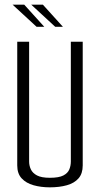

<svg xmlns="http://www.w3.org/2000/svg" viewBox="-20 -799 429 824"><path d="M194 5Q156 5 124 -4Q92 -13 73 -33.5Q54 -54 54 -89V-620H105V-106Q105 -88 112.5 -72Q120 -56 139 -46Q158 -36 194 -36Q233 -36 252 -46Q271 -56 277.5 -72Q284 -88 284 -106V-620H335V-89Q335 -54 317 -33.5Q299 -13 267 -4Q235 5 194 5ZM137 -684 34 -779H84L170 -684ZM217 -684 114 -779H164L250 -684Z"/></svg>

Font: Smooch Sans Thin
Style: Regular
Weight: 400
Version: Version 1.010